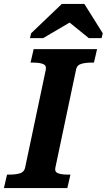

<svg xmlns="http://www.w3.org/2000/svg" viewBox="-48 -961 545 981"><path d="M80 -103 186 -605Q190 -627 172 -634Q154 -641 124 -641H108L124 -710H448L432 -641H417Q388 -641 366.5 -634.5Q345 -628 341 -607L235 -105Q230 -83 248 -76Q266 -69 296 -69H312L296 0H-28L-12 -69H3Q33 -69 54 -75.5Q75 -82 80 -103ZM383 -941H268L111 -791L105 -766H172L349 -870L275 -872L406 -766H471L477 -791Z"/></svg>

Font: Roboto Serif 20pt SemiBold
Style: Italic
Weight: 600
Italic angle: -10°
Version: Version 1.007